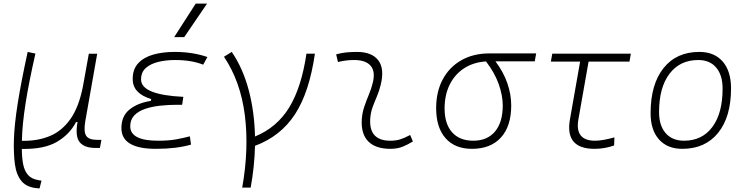

<svg xmlns="http://www.w3.org/2000/svg" viewBox="-20 -815 4142 1064"><path d="M199.2 229 191.4 228.5Q129.9 224.6 100.3 189.9Q70.8 155.3 62.7 95.7Q54.7 36.1 57.1 -42.5Q59.6 -124 78.1 -241.7Q96.7 -359.4 133.3 -527.3L176.3 -518.1Q139.6 -356.9 121.6 -241.5Q103.5 -126 101.6 -42Q101.6 -38.1 101.6 -34.7H108.9Q189.9 -33.7 256.6 -61.3Q323.2 -88.9 370.4 -155.5Q417.5 -222.2 439.9 -337.9L443.4 -357.9Q443.8 -358.9 443.8 -359.9V-359.4L472.2 -517.1H518.6L452.6 -143.1Q442.9 -85.9 457.3 -63Q471.7 -40 517.6 -40H542L533.7 4.9H509.8Q447.3 4.9 421.4 -27.3Q395.5 -59.6 409.7 -138.7H401.4Q365.7 -69.8 295.2 -28.8Q224.6 12.2 104 10.3H101.1Q101.1 57.6 108.2 94.5Q115.2 131.3 135 154.3Q154.8 177.2 194.3 183.6L210 186Z M844.2 9.8Q652.8 9.8 652.8 -105Q652.8 -171.9 698 -208.3Q743.2 -244.6 815.9 -255.9L817.9 -266.1Q715.3 -296.9 715.3 -377Q715.3 -431.6 746.1 -464.6Q776.9 -497.6 829.3 -512.5Q881.8 -527.3 946.8 -527.3Q1047.9 -527.3 1129.4 -499L1106 -456.5Q1042 -482.4 949.7 -482.4Q899.9 -482.4 856.9 -471.9Q814 -461.4 787.8 -438Q761.7 -414.6 761.7 -374.5Q761.7 -289.6 996.1 -278.3L989.3 -234.4H961.4Q913.1 -234.4 866.7 -229.2Q820.3 -224.1 783 -211.2Q745.6 -198.2 723.6 -174.8Q701.7 -151.4 701.7 -115.2Q701.7 -35.2 856 -35.2Q916.5 -35.2 958 -43Q999.5 -50.8 1032.2 -59.6L1038.6 -13.7Q958.5 9.8 844.2 9.8ZM945.3 -609.4 1064.5 -794.9H1127.4L1001 -609.4Z M1322.3 224.6Q1360.4 8.8 1336.7 -177.5Q1313 -363.8 1221.2 -500.5L1264.2 -527.3Q1325.2 -438.5 1357.7 -317.9Q1390.1 -197.3 1393.1 -58.6Q1514.6 -108.4 1582.8 -219.7Q1650.9 -331.1 1678.2 -517.6H1725.1Q1694.3 -304.2 1615 -182.1Q1535.6 -60.1 1393.1 -6.8Q1390.6 106.9 1369.1 224.6Z M2252.9 -66.9 2268.1 -31.2Q2241.2 -14.2 2211.7 -2.2Q2182.1 9.8 2143.6 9.8Q2061 9.8 2020.5 -31.7Q1980 -73.2 1984.9 -153.3Q1987.3 -189.9 1999 -224.4Q2010.7 -258.8 2024.4 -291.5Q2038.1 -324.2 2045.4 -355Q2061.5 -417.5 2034.4 -450Q2007.3 -482.4 1942.4 -482.4Q1896 -482.4 1853 -471.2L1842.8 -513.7Q1871.6 -522 1900.4 -524.7Q1929.2 -527.3 1958 -527.3Q2041 -527.3 2076.4 -480.7Q2111.8 -434.1 2089.8 -345.2Q2081.5 -310.5 2068.6 -280.5Q2055.7 -250.5 2044.9 -221.2Q2034.2 -191.9 2031.7 -157.7Q2023.4 -35.2 2143.1 -35.2Q2173.8 -35.2 2197.3 -42.5Q2220.7 -49.8 2252.9 -66.9Z M2595.2 9.8Q2501 9.8 2449 -49.3Q2397 -108.4 2397 -215.8Q2397 -307.1 2433.6 -375.2Q2470.2 -443.4 2536.6 -481.2Q2603 -519 2691.9 -519H2951.2L2943.4 -475.1H2725.6Q2770 -416 2791.5 -354Q2813 -292 2813 -230.5Q2813 -115.7 2756.1 -53Q2699.2 9.8 2595.2 9.8ZM2673.3 -474.6Q2604 -470.2 2552.2 -436.8Q2500.5 -403.3 2472.2 -346.2Q2443.8 -289.1 2443.8 -213.9Q2443.8 -128.4 2485.4 -81.8Q2526.9 -35.2 2602.5 -35.2Q2680.7 -35.2 2723.4 -86.4Q2766.1 -137.7 2766.1 -230.5Q2766.1 -285.6 2743.7 -348.9Q2721.2 -412.1 2673.3 -474.6Z M3274.9 9.8Q3109.9 9.8 3138.2 -152.3L3194.8 -473.6H3032.7L3040.5 -517.6H3476.1L3468.3 -473.6H3241.7L3185.1 -152.3Q3165 -35.2 3277.8 -35.2Q3318.8 -35.2 3384.8 -53.7L3383.3 -8.8Q3330.1 9.8 3274.9 9.8Z M3760.7 9.8Q3678.2 9.8 3631.8 -42.5Q3585.4 -94.7 3585.4 -187.5Q3585.4 -347.7 3657 -437.5Q3728.5 -527.3 3855.5 -527.3Q3938.5 -527.3 3984.9 -474.1Q4031.2 -420.9 4031.2 -325.2Q4031.2 -167.5 3959.7 -78.9Q3888.2 9.8 3760.7 9.8ZM3770.5 -35.2Q3871.1 -35.2 3927.7 -111.3Q3984.4 -187.5 3984.4 -323.7Q3984.4 -398.4 3949 -440.4Q3913.6 -482.4 3849.6 -482.4Q3747.6 -482.4 3689.9 -406Q3632.3 -329.6 3632.3 -193.8Q3632.3 -119.1 3668.9 -77.1Q3705.6 -35.2 3770.5 -35.2Z"/></svg>

Font: Cascadia Code ExtraLight
Style: Italic
Weight: 200
Italic angle: -10°
Monospace: yes
Designer: Aaron Bell
Foundry: Saja Typeworks
Version: Version 2404.023; ttfautohint (v1.8.4)